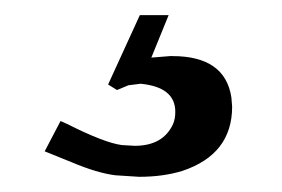

<svg xmlns="http://www.w3.org/2000/svg" viewBox="-20 -20 373 254"><path d="M165 0H203.1L180.2 56.2L205.1 54.2H208Q277.8 54.2 286.1 108.9L287.1 121.1Q287.1 184.1 221.2 206.1Q195.8 213.9 164.1 213.9L132.8 211.9Q108.9 209 75.2 194.8L39.1 180.2L60.1 140.1L68.8 144Q118.2 168.9 141.1 171.9L158.2 172.9Q195.8 172.9 209 144Q211.9 137.2 211.9 127.9Q211.9 95.2 166 90.8L149.9 92.8L134.8 99.1L123 91.8Z"/></svg>

Font: SolaimanLipiNormal
Style: Normal
Weight: 400
Designer: Solaiman Karim
Version: Version 1.6.1 ; ttfautohint (v1.5.65-e2d9)